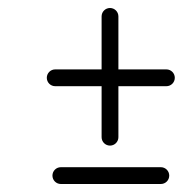

<svg xmlns="http://www.w3.org/2000/svg" viewBox="-20 -489 474 480"><path d="M234 -448C234 -448 234 -448 234 -448C234 -347.3 234 -246.7 234 -146C234 -134.4 243.4 -125 255 -125C266.6 -125 276 -134.4 276 -146C276 -146 276 -146 276 -146C276 -246.7 276 -347.3 276 -448C276 -459.6 266.6 -469 255 -469C243.4 -469 234 -459.6 234 -448ZM118 -273.5C118 -273.5 118 -273.5 118 -273.5C210.7 -273.5 303.3 -273.5 396 -273.5C407.6 -273.5 417 -282.9 417 -294.5C417 -306.1 407.6 -315.5 396 -315.5C396 -315.5 396 -315.5 396 -315.5C303.3 -315.5 210.7 -315.5 118 -315.5C106.4 -315.5 97 -306.1 97 -294.5C97 -282.9 106.4 -273.5 118 -273.5ZM132.1 -29C132.1 -29 132.1 -29 132.1 -29C215.4 -29 298.8 -29 382.1 -29C393.7 -29 403.1 -38.4 403.1 -50C403.1 -61.6 393.7 -71 382.1 -71C382.1 -71 382.1 -71 382.1 -71C298.8 -71 215.4 -71 132.1 -71C120.5 -71 111.1 -61.6 111.1 -50C111.1 -38.4 120.5 -29 132.1 -29Z"/></svg>

Font: FRB American Cursive Guidelines Medium
Style: Italic
Weight: 500
Italic angle: -25°
Version: Version 2.0;Modular Font Editor K font №1